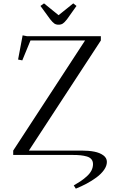

<svg xmlns="http://www.w3.org/2000/svg" viewBox="-20 -916 672 1135"><path d="M58.1 0V-25.9L482.9 -676.8H160.2L111.8 -559.1L86.9 -564L113.8 -707L139.2 -702.1H576.2V-676.8L150.9 -25.9H461.9Q504.9 -25.9 537.4 -19.5Q569.8 -13.2 590.8 2.2Q611.8 17.6 611.8 41Q611.8 64.5 595 88.4Q578.1 112.3 550.3 132.8Q522.5 153.3 491.7 169.7Q460.9 186 428.2 199.2L416 180.2Q440.4 166 457 154.8Q473.6 143.6 492.2 127.2Q510.7 110.8 520.3 92.5Q529.8 74.2 529.8 54.2Q529.8 37.1 520.5 25.6Q511.2 14.2 493.2 9Q475.1 3.9 456.1 2Q437 0 410.2 0ZM219.2 -880.9 240.2 -896 326.2 -826.2 413.1 -896 432.1 -880.9 376 -801.8Q361.3 -783.2 351.1 -776.6Q340.8 -770 326.2 -770Q311.5 -770 301.5 -776.6Q291.5 -783.2 276.9 -801.8Z"/></svg>

Font: Dehuti Alt
Style: Book
Weight: 400
Version: Version 1.2